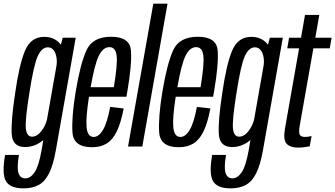

<svg xmlns="http://www.w3.org/2000/svg" viewBox="-62 -805 1842 1055"><path d="M67.5 230Q-7 230 -29.8 189.8Q-52.5 149.5 -34 46.5H42Q30 116.5 39.5 145.8Q49 175 77 175Q105 175 127.8 142.2Q150.5 109.5 166.5 20.5L176 -35.5Q175 -34.5 173.5 -33.5Q129 3 75 3Q6 3 2.2 -70.5Q-1.5 -144 21 -291.5Q43.5 -449.5 75.2 -526Q107 -602.5 181 -602.5Q234.5 -602.5 267 -566Q270 -562.5 272.5 -559L282.5 -597.5H354L245 20Q230.5 102 207.5 147.5Q184.5 193 150.2 211.5Q116 230 67.5 230ZM249 -447.5Q253.5 -484 242 -513Q228.5 -545 200.5 -545Q168 -545 145.8 -497.5Q123.5 -450 99.5 -294.5Q75.5 -145.5 80 -99.8Q84.5 -54 114 -54Q142 -54 166.5 -86Q188 -114 196.5 -149.5Z M443.5 4Q341 4 336 -79Q331 -162 353.5 -299Q379 -453.5 412.8 -528.2Q446.5 -603 548 -603Q650.5 -603 657.2 -529.5Q664 -456 637.5 -301Q635 -285.5 632.5 -273.5H427Q409.5 -161.5 413.5 -110Q417.5 -52.5 452.5 -52.5Q481 -52.5 504 -91.5Q527 -130.5 543.5 -217.5L617.5 -209Q602.5 -130 580 -83.5Q557.5 -37 524.2 -16.5Q491 4 443.5 4ZM436 -326H563.5Q584.5 -451 579 -498Q573.5 -546 539.5 -546Q504 -546 480.5 -497.5Q458.5 -453 436 -326Z M641.5 0 780.5 -785H858.5L720 0Z M920 4Q817.5 4 812.5 -79Q807.5 -162 830 -299Q855.5 -453.5 889.2 -528.2Q923 -603 1024.5 -603Q1127 -603 1133.8 -529.5Q1140.5 -456 1114 -301Q1111.5 -285.5 1109 -273.5H903.5Q886 -161.5 890 -110Q894 -52.5 929 -52.5Q957.5 -52.5 980.5 -91.5Q1003.5 -130.5 1020 -217.5L1094 -209Q1079 -130 1056.5 -83.5Q1034 -37 1000.8 -16.5Q967.5 4 920 4ZM912.5 -326H1040Q1061 -451 1055.5 -498Q1050 -546 1016 -546Q980.5 -546 957 -497.5Q935 -453 912.5 -326Z M1205.5 230Q1131 230 1108.2 189.8Q1085.5 149.5 1104 46.5H1180Q1168 116.5 1177.5 145.8Q1187 175 1215 175Q1243 175 1265.8 142.2Q1288.5 109.5 1304.5 20.5L1314 -35.5Q1313 -34.5 1311.5 -33.5Q1267 3 1213 3Q1144 3 1140.2 -70.5Q1136.5 -144 1159 -291.5Q1181.5 -449.5 1213.2 -526Q1245 -602.5 1319 -602.5Q1372.5 -602.5 1405 -566Q1408 -562.5 1410.5 -559L1420.5 -597.5H1492L1383 20Q1368.5 102 1345.5 147.5Q1322.5 193 1288.2 211.5Q1254 230 1205.5 230ZM1387 -447.5Q1391.5 -484 1380 -513Q1366.5 -545 1338.5 -545Q1306 -545 1283.8 -497.5Q1261.5 -450 1237.5 -294.5Q1213.5 -145.5 1218 -99.8Q1222.5 -54 1252 -54Q1280 -54 1304.5 -86Q1326 -114 1334.5 -149.5Z M1575.5 6Q1533 6 1513 -15Q1493 -36 1504 -99.5L1581.5 -539.5H1516.5L1526.5 -597.5H1592L1614 -723H1692.5L1670.5 -597.5H1760L1750 -539.5H1660L1585.5 -118Q1578 -76 1585.5 -64.2Q1593 -52.5 1613 -52.5Q1631 -52.5 1650 -57.5L1640 -1Q1606 6 1575.5 6Z"/></svg>

Font: Anybody Condensed Regular
Style: Italic
Weight: 400
Width: 3
Italic angle: -10°
Designer: Tyler Finck
Foundry: Etcetera Type Company
Version: Version 1.010; ttfautohint (v1.8.3) -l 8 -r 50 -G 200 -x 14 